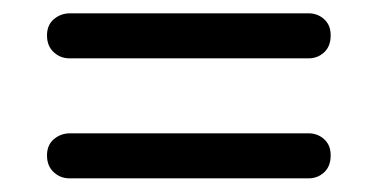

<svg xmlns="http://www.w3.org/2000/svg" viewBox="-20 -487 567 288"><path d="M50.5 -434Q50.5 -449.5 60.8 -458.2Q71 -467 85 -467H443Q456.5 -467 466.2 -458.2Q476 -449.5 476 -434Q476 -417.5 466.2 -408.5Q456.5 -399.5 443 -399.5H84Q70.5 -399.5 60.5 -408.8Q50.5 -418 50.5 -434ZM50.5 -254Q50.5 -269.5 60.8 -278.2Q71 -287 85 -287H443Q456.5 -287 466.2 -278.2Q476 -269.5 476 -254Q476 -237.5 466.2 -228.5Q456.5 -219.5 443 -219.5H84Q70.5 -219.5 60.5 -228.8Q50.5 -238 50.5 -254Z"/></svg>

Font: Fraunces 72pt SuperSoft
Style: Regular
Weight: 400
Version: Version 1.000;[b76b70a41]